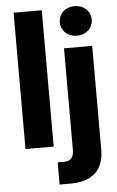

<svg xmlns="http://www.w3.org/2000/svg" viewBox="-62 -776 623 1021"><g transform="rotate(-5 250.0 -265.0)"><path d="M200.2 0H49.8V-727.5H200.2ZM450.8 -515.6V40Q450.8 92.3 430.7 129.1Q410.6 165.8 371.2 185Q331.7 204.1 273.4 204.1H213.9V85.7H246.9Q275.1 85.7 287.7 71.1Q300.4 56.5 300.4 23.8V-515.6ZM290.2 -655.4Q290.2 -677.7 301.2 -695.8Q312.1 -713.8 331.6 -724Q351.1 -734.2 375.3 -734.2Q399.5 -734.2 419 -724Q438.5 -713.8 449.4 -695.8Q460.4 -677.7 460.4 -655.4Q460.4 -633.1 449.4 -614.9Q438.5 -596.8 419 -586.6Q399.5 -576.4 375.3 -576.4Q351.1 -576.4 331.6 -586.6Q312.1 -596.8 301.2 -614.9Q290.2 -633.1 290.2 -655.4Z"/></g></svg>

Font: Intratopia Thin
Style: Regular
Weight: 100
Designer: Rasmus Andersson
Foundry: rsms
Version: Version 3.000;Glyphs 3.2.3 (3260)